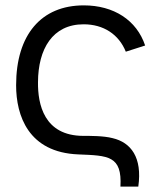

<svg xmlns="http://www.w3.org/2000/svg" viewBox="-20 -575 594 715"><path d="M428.5 120H495C510.5 11 467.5 -44.5 399.5 -60.5C365.5 -69.5 314 -69 290 -69C143.5 -69.5 120.5 -187.5 121.5 -269C122 -392.5 175.5 -484.5 291.5 -484.5C365.5 -484.5 422.5 -447 448.5 -382.5L520.5 -405.5C489 -500 403.5 -555 292 -555C133.5 -555 40 -445.5 40 -257.5C40 -144.5 85.5 -7.5 271.5 0C383 4.5 435 4.5 428.5 120Z"/></svg>

Font: Eudonet
Style: Regular
Weight: 400
Designer: Mikhail Sharanda
Foundry: Mikhail Sharanda
Version: Version 4.503;Glyphs 3.1.2 (3151)